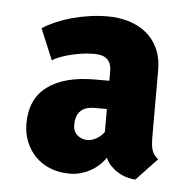

<svg xmlns="http://www.w3.org/2000/svg" viewBox="-38 -759 465 460"><g transform="rotate(5 195.0 -529.0)"><path d="M303.2 -337.4Q293.5 -337.9 282.5 -341.1Q271.5 -344.2 261.5 -350.3Q251.5 -356.4 243.4 -364.7Q235.4 -373 231 -383.8Q215.8 -361.8 192.9 -349.9Q169.9 -337.9 145 -337.9Q120.1 -337.9 99.4 -345.9Q78.6 -354 63.7 -368.7Q48.8 -383.3 40.3 -403.8Q31.7 -424.3 31.7 -448.7Q31.7 -507.8 72 -537.8Q112.3 -567.9 186.5 -567.9H220.7V-592.8Q220.7 -609.4 210.9 -619.1Q201.2 -628.9 178.7 -628.9Q161.6 -628.9 145.3 -626.2Q128.9 -623.5 115.2 -619.6Q101.6 -615.7 92 -611.6Q82.5 -607.4 79.1 -604.5L47.9 -679.2Q61.5 -688 79.3 -695.8Q97.2 -703.6 117.4 -709.2Q137.7 -714.8 159.7 -718Q181.6 -721.2 203.6 -721.2Q229.5 -721.2 253.2 -714.4Q276.9 -707.5 295.2 -693.1Q313.5 -678.7 324.2 -656.2Q335 -633.8 335 -602.5V-449.2Q335 -435.5 335.7 -426.5Q336.4 -417.5 338.6 -410.9Q340.8 -404.3 344.5 -399.7Q348.1 -395 353.5 -390.6ZM180.2 -421.9Q191.4 -421.9 202.4 -428.2Q213.4 -434.6 220.7 -444.8V-500H190.9Q146 -500 146 -454.6Q146 -439.9 156.2 -430.9Q166.5 -421.9 180.2 -421.9Z"/></g></svg>

Font: Ufes Sans ExtraBold
Style: Regular
Weight: 800
Designer: Ricardo Esteves & Filipe Motta
Foundry: ProDesignUfes - Ricardo Esteves, Filipe Motta (This is a derivative work, based on Roboto family, by Christian Robertson
Version: Version 2.0